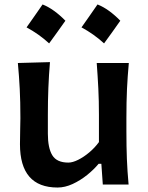

<svg xmlns="http://www.w3.org/2000/svg" viewBox="-20 -817 655 850"><path d="M234.9 13.2Q68.4 13.2 68.4 -178.7Q68.4 -213.9 69.3 -240.5Q70.3 -267.1 70.3 -293.9Q70.3 -366.7 67.4 -423.1Q64.5 -479.5 59.1 -538.1L201.2 -542Q196.3 -483.4 194.1 -427Q191.9 -370.6 191.9 -308.6V-225.1Q191.9 -161.6 211.7 -129.4Q231.4 -97.2 282.7 -97.2Q301.3 -97.2 325.9 -109.4Q350.6 -121.6 375.2 -142.3Q399.9 -163.1 418 -188V-308.6Q418 -370.6 415.3 -425Q412.6 -479.5 408.2 -538.1H550.3Q544.9 -479.5 542.2 -423.1Q539.6 -366.7 539.6 -293.9V-235.4Q539.6 -168.5 541.7 -113.5Q543.9 -58.6 549.3 0H435.1L428.7 -91.8H416.5Q395.5 -66.4 365.5 -42.2Q335.4 -18.1 301.5 -2.4Q267.6 13.2 234.9 13.2ZM411.7 -797.3Q437.4 -787.1 462.7 -768.8Q487.9 -750.6 512.6 -725.3Q495.5 -700.6 477.5 -675.7Q459.5 -650.7 440.7 -624.9Q395.6 -666.3 340.8 -695.8Q359 -721.6 376.5 -746.6Q393.9 -771.5 411.7 -797.3ZM168.5 -797.3Q194.3 -787.1 219.5 -768.8Q244.8 -750.6 269.5 -725.3Q252.3 -700.6 234.3 -675.7Q216.3 -650.7 197.5 -624.9Q152.4 -666.3 97.6 -695.8Q115.9 -721.6 133.3 -746.6Q150.8 -771.5 168.5 -797.3Z"/></svg>

Font: Pinar DS1 SemiBold
Style: Regular
Weight: 600
Designer: Amin Abedi
Version: Version 3.000